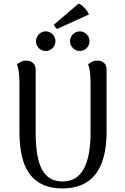

<svg xmlns="http://www.w3.org/2000/svg" viewBox="-20 -1044 701 1077"><path d="M578 -655V-306Q578 -147 516 -67Q454 13 330 13Q210 13 149.5 -63.5Q89 -140 89 -306V-572Q89 -602 86.5 -630.5Q84 -659 75 -684Q82 -689 95.5 -696.5Q109 -704 128 -704Q150 -704 165 -691Q180 -678 180 -655V-302Q180 -157 216.5 -91.5Q253 -26 330 -26Q411 -26 449.5 -96Q488 -166 488 -302V-572Q488 -602 485.5 -630.5Q483 -659 474 -684Q481 -689 494 -696.5Q507 -704 527 -704Q549 -704 563.5 -691Q578 -678 578 -655ZM236 -758Q214 -758 198 -774Q182 -790 182 -813Q182 -835 198 -851.5Q214 -868 236 -868Q259 -868 275 -851.5Q291 -835 291 -813Q291 -790 275 -774Q259 -758 236 -758ZM427 -758Q405 -758 389 -774Q373 -790 373 -813Q373 -835 389 -851.5Q405 -868 427 -868Q450 -868 466 -851.5Q482 -835 482 -813Q482 -790 466 -774Q450 -758 427 -758ZM479 -963 301 -882Q295 -884 289 -893Q283 -902 283 -906L421 -1024Q432 -1020 443.5 -1010Q455 -1000 464.5 -987.5Q474 -975 479 -963Z"/></svg>

Font: Arima Medium
Style: Regular
Weight: 500
Designer: Joana Correia and Natanael Gama
Foundry: NDISCOVER
Version: Version 1.101;gftools[0.9.23]